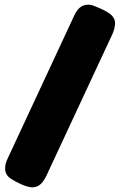

<svg xmlns="http://www.w3.org/2000/svg" viewBox="-20 -743 515 823"><path d="M298 -676 13 -64C-2 -33 -6 3 28 24C50 38 92 60 119 60C149 60 166 37 179 10L454 -580C462 -596 470 -614 472 -631C477 -653 468 -671 451 -684C432 -698 407 -708 385 -717C376 -721 367 -723 358 -723C327 -723 310 -702 298 -676Z"/></svg>

Font: Periwinkle
Style: Bold
Weight: 700
Version: Version 2.001